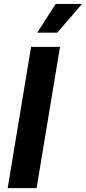

<svg xmlns="http://www.w3.org/2000/svg" viewBox="-20 -969 443 989"><path d="M289.1 -727.5 168.5 0H19.5L140.1 -727.5ZM172.4 -800.8 266.6 -948.7H402.8L274.9 -800.8Z"/></svg>

Font: Inter 16pt
Style: Bold Italic
Weight: 700
Italic angle: -9.3988°
Version: Version 4.001;git-66647c0bb